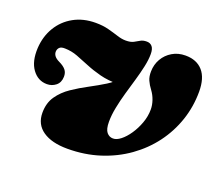

<svg xmlns="http://www.w3.org/2000/svg" viewBox="-91 -608 848 749"><g transform="rotate(20 333.0 -234.0)"><path d="M659 -370Q659 -308 639.8 -250.8Q620.5 -193.5 584.5 -145.2Q548.5 -97 498 -61Q447.5 -25 385.2 -5Q323 15 251.5 15Q186.5 15 149.5 -10.5Q112.5 -36 112.5 -84Q112.5 -124.5 132.2 -153Q152 -181.5 183 -202.5Q214 -223.5 247.8 -241.2Q281.5 -259 310.2 -276.8Q339 -294.5 354.5 -316.5V-289.5Q310 -289.5 276.2 -298.2Q242.5 -307 215 -318.5Q187.5 -330 162.2 -339.5Q137 -349 110 -349.5Q94.5 -350 87.8 -343.8Q81 -337.5 80 -327.5Q78.5 -306 106 -293Q126 -283.5 135 -272.2Q144 -261 143.5 -244Q143 -220 127 -207.2Q111 -194.5 90.5 -194.5Q53 -194.5 29.5 -226.8Q6 -259 9 -315Q12 -364 35 -402.2Q58 -440.5 97.5 -462.5Q137 -484.5 188.5 -484.5Q219 -484.5 242.5 -478.2Q266 -472 285.2 -465.8Q304.5 -459.5 321 -459.5Q341.5 -459.5 353.2 -465.8Q365 -472 375 -478Q385 -484 400.5 -484Q415 -484 423.2 -474.2Q431.5 -464.5 431.5 -443Q431.5 -419.5 425.2 -390.5Q419 -361.5 409.5 -329.2Q400 -297 390.5 -263.8Q381 -230.5 374.8 -199Q368.5 -167.5 368.5 -139.5Q368.5 -109 379 -96.2Q389.5 -83.5 405 -83.5Q419.5 -83 436.8 -96.5Q454 -110 469.5 -132.8Q485 -155.5 495.2 -183.5Q505.5 -211.5 505.5 -240.5Q505.5 -258.5 499 -277.5Q492.5 -296.5 481 -312Q468.5 -328.5 461.8 -343.8Q455 -359 455.5 -380.5Q456 -409 469.5 -432.5Q483 -456 506.8 -470.2Q530.5 -484.5 561.5 -484.5Q608 -484.5 633.5 -455.5Q659 -426.5 659 -370Z"/></g></svg>

Font: Fraunces Black
Style: Italic
Weight: 900
Italic angle: -16°
Version: Version 1.000;[b76b70a41]